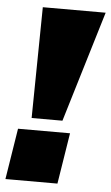

<svg xmlns="http://www.w3.org/2000/svg" viewBox="-55 -740 448 776"><g transform="rotate(5 169.5 -352.5)"><path d="M81 -255 87 -705H342L206 -255ZM-3 0 30 -207H241L208 0Z"/></g></svg>

Font: Mulish ExtraBlack
Style: Italic
Weight: 1000
Italic angle: -9°
Designer: Vernon Adams
Foundry: Vernon Adams
Version: Version 3.603; ttfautohint (v1.8.3)